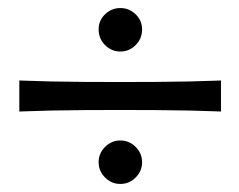

<svg xmlns="http://www.w3.org/2000/svg" viewBox="-20 -569 594 477"><path d="M529 -369V-292Q454 -295 366.5 -295.5Q279 -296 191 -295.5Q103 -295 28 -292V-369Q103 -366 191 -365.5Q279 -365 366.5 -365.5Q454 -366 529 -369ZM279 -441Q257 -441 241 -457Q225 -473 225 -496Q225 -518 241 -533.5Q257 -549 279 -549Q301 -549 317 -533.5Q333 -518 333 -496Q333 -473 317 -457Q301 -441 279 -441ZM279 -112Q257 -112 241 -128Q225 -144 225 -166Q225 -188 241 -204Q257 -220 279 -220Q301 -220 317 -204Q333 -188 333 -166Q333 -144 317 -128Q301 -112 279 -112Z"/></svg>

Font: Ruwudu SemiBold
Style: Regular
Weight: 600
Designer: Becca Hirsbrunner Spalinger
Foundry: SIL International
Version: Version 3.000